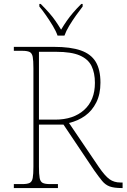

<svg xmlns="http://www.w3.org/2000/svg" viewBox="-20 -951 640 971"><path d="M50 0V-20H93Q118 -20 130 -26Q142 -32 145.5 -51Q149 -70 149 -108V-606Q149 -645 145.5 -663.5Q142 -682 130 -688Q118 -694 93 -694H50V-714H253Q337 -714 388.5 -696Q440 -678 464 -638.5Q488 -599 488 -533Q488 -475 467 -433Q446 -391 410.5 -365.5Q375 -340 329 -329L480 -106Q511 -61 534 -44.5Q557 -28 589 -28H600V0H596Q557 0 535 -8Q513 -16 496.5 -36Q480 -56 456 -90L301 -321H177V-108Q177 -70 180.5 -51Q184 -32 196 -26Q208 -20 233 -20H273V0ZM259 -346Q351 -346 405.5 -395Q460 -444 460 -532Q460 -582 443 -617Q426 -652 383.5 -670.5Q341 -689 264 -689H177V-346ZM271 -771Q263 -794 247 -820.5Q231 -847 213 -873Q195 -899 179 -918V-931H186Q211 -906 228.5 -886Q246 -866 260 -846Q274 -826 289 -801Q304 -826 318 -846Q332 -866 349 -886Q366 -906 391 -931H398V-918Q383 -899 364.5 -873Q346 -847 330 -820.5Q314 -794 306 -771Z"/></svg>

Font: Noto Serif Thai Thin
Style: Regular
Weight: 250
Version: Version 2.001